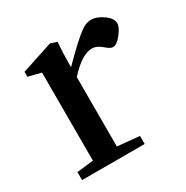

<svg xmlns="http://www.w3.org/2000/svg" viewBox="-114 -550 628 647"><g transform="rotate(-30 200.5 -226.5)"><path d="M25.9 0V-31.2L90.3 -38.6V-381.3L40.5 -393.6V-413.1L162.6 -453.1L187.5 -444.8Q184.1 -404.8 184.1 -367.2V-348.1Q251 -416 281.7 -438Q301.8 -453.1 321.3 -453.1Q343.8 -453.1 368.4 -435.5Q393.1 -418 393.1 -398.9Q393.1 -383.3 374.5 -359.6Q356 -335.9 341.3 -335.9Q331.1 -335.9 318.8 -346.7Q295.4 -367.7 275.9 -367.7Q236.8 -367.7 184.1 -309.6V-39.6L269.5 -31.2V0Z"/></g></svg>

Font: Elstob 10pt Medium
Style: Regular
Weight: 500
Designer: Peter S. Baker
Version: Version 1.015